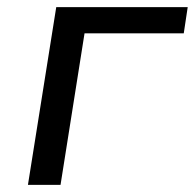

<svg xmlns="http://www.w3.org/2000/svg" viewBox="-20 -516 544 536"><path d="M58 0 137 -496H504L493 -423H216L149 0Z"/></svg>

Font: Nunito Sans 7pt
Style: Italic
Weight: 400
Italic angle: -9°
Designer: Vernon Adams
Foundry: Vernon Adams
Version: Version 3.101;gftools[0.9.27]